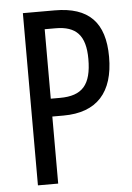

<svg xmlns="http://www.w3.org/2000/svg" viewBox="-52 -754 547 793"><g transform="rotate(-5 221.5 -357.0)"><path d="M205 -714H73V0H157V-278H203C343 -278 412 -357 412 -503C412 -646 346 -714 205 -714ZM202 -640C287 -640 326 -600 326 -502C326 -395 288 -352 195 -352H157V-640Z"/></g></svg>

Font: Noto Sans Ethiopic ExtCond
Style: Regular
Weight: 400
Width: 2
Designer: Monotype Design Team
Foundry: Monotype Imaging Inc.
Version: Version 2.102